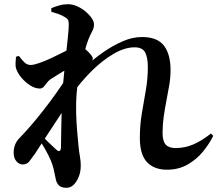

<svg xmlns="http://www.w3.org/2000/svg" viewBox="-20 -832 1040 913"><path d="M774 -25Q713 -25 679 -61Q645 -97 645 -176Q645 -237 654.5 -293Q664 -349 673.5 -403.5Q683 -458 683 -513Q683 -559 670 -583Q657 -607 620 -607Q573 -607 520 -576Q467 -545 415.5 -494Q364 -443 322 -383L326 -456Q352 -483 389.5 -518Q427 -553 471.5 -584Q516 -615 563 -635.5Q610 -656 655 -656Q728 -656 759.5 -615Q791 -574 791 -499Q791 -464 785 -428Q779 -392 771.5 -354Q764 -316 758.5 -277.5Q753 -239 753 -200Q753 -161 768 -144.5Q783 -128 815 -128Q860 -128 900 -145.5Q940 -163 983 -197L994 -186Q976 -149 945.5 -111.5Q915 -74 872 -49.5Q829 -25 774 -25ZM89 -50Q73 -49 59 -64Q45 -79 45 -105Q45 -127 52 -144.5Q59 -162 74 -177Q94 -197 123.5 -231Q153 -265 186 -307Q219 -349 251 -394.5Q283 -440 310 -483L316 -361Q296 -330 275 -298Q254 -266 232.5 -233Q211 -200 189.5 -167.5Q168 -135 147 -102Q133 -82 120.5 -66Q108 -50 89 -50ZM296 61Q270 61 258.5 48Q247 35 244 14Q240 -7 235.5 -26.5Q231 -46 222 -68Q217 -80 210 -94Q203 -108 194 -124Q185 -140 175 -154.5Q165 -169 155 -183L165 -203Q175 -192 191 -175Q207 -158 223 -143.5Q239 -129 247 -121Q268 -102 270 -131Q270 -158 271 -202.5Q272 -247 273 -300.5Q274 -354 278 -404Q281 -448 286 -495.5Q291 -543 295.5 -586Q300 -629 303.5 -663Q307 -697 307 -714Q307 -731 303.5 -737.5Q300 -744 286 -752Q275 -759 260 -764.5Q245 -770 224 -776V-793Q243 -801 262.5 -806.5Q282 -812 304 -812Q324 -812 346 -802.5Q368 -793 386 -778Q404 -763 415.5 -746.5Q427 -730 427 -716Q427 -699 419 -684.5Q411 -670 401 -646Q393 -626 384 -593.5Q375 -561 366.5 -522.5Q358 -484 352 -447Q346 -410 344 -384Q341 -344 342 -299Q343 -254 346.5 -213Q350 -172 353 -140Q356 -110 360 -88Q364 -66 364 -45Q364 -15 354.5 8.5Q345 32 330.5 46.5Q316 61 296 61ZM169 -411Q147 -411 123.5 -426Q100 -441 82 -462.5Q64 -484 57 -505Q53 -517 54 -533Q55 -549 56 -562L70 -566Q83 -548 96 -535.5Q109 -523 126 -523Q140 -523 167.5 -532.5Q195 -542 226.5 -557Q258 -572 285.5 -586Q313 -600 328 -608Q340 -614 349 -614.5Q358 -615 365 -612Q376 -607 389 -595.5Q402 -584 411.5 -572.5Q421 -561 421 -555Q421 -545 415 -537Q409 -529 399 -516Q379 -494 361 -469Q343 -444 325 -419L329 -479Q333 -487 338 -502Q343 -517 345 -526Q326 -518 301.5 -504.5Q277 -491 255 -477Q233 -463 220 -455Q210 -448 202.5 -437.5Q195 -427 187.5 -419Q180 -411 169 -411Z"/></svg>

Font: Noto Serif TC
Style: Bold
Weight: 700
Designer: Ryoko NISHIZUKA 西塚涼子 (kana & ideographs); Frank Grießhammer (Latin, Greek & Cyrillic); Wenlong ZHANG 张文龙 (bopomofo); San
Foundry: Adobe
Version: Version 2.002-H1;hotconv 1.1.0;makeotfexe 2.6.0